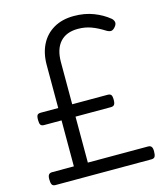

<svg xmlns="http://www.w3.org/2000/svg" viewBox="-136 -1053 983 1154"><g transform="rotate(-15 356.0 -476.5)"><path d="M64 0Q48 0 42.5 -10.5Q37 -21 37 -43Q37 -64 44 -72Q51 -80 64 -80H200V-366H91Q76 -366 70 -374.5Q64 -383 64 -405Q64 -428 70 -435.5Q76 -443 91 -443H200V-711Q200 -783 227.5 -837.5Q255 -892 307.5 -922.5Q360 -953 433 -953Q500 -953 554.5 -932Q609 -911 649 -878Q660 -869 663.5 -855.5Q667 -842 654 -826Q641 -810 628.5 -808.5Q616 -807 598 -818Q557 -844 519 -858Q481 -872 437 -872Q364 -872 325.5 -829Q287 -786 287 -705V-443H507Q522 -443 528.5 -435.5Q535 -428 535 -405Q535 -383 528.5 -374.5Q522 -366 507 -366H287V-80H661Q675 -80 682 -72Q689 -64 689 -43Q689 -21 683.5 -10.5Q678 0 661 0Z"/></g></svg>

Font: Playwrite US Modern
Style: Regular
Weight: 400
Designer: Veronika Burian, José Scaglione
Foundry: TypeTogether
Version: Version 1.002